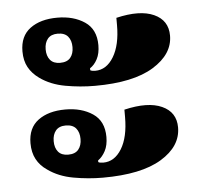

<svg xmlns="http://www.w3.org/2000/svg" viewBox="-42 -553 596 577"><g transform="rotate(-5 256.0 -264.5)"><path d="M246 -296Q202 -296 157.5 -304Q113 -312 81 -335Q60 -350 49 -370Q38 -390 38 -418Q38 -464 69 -487Q100 -510 151 -510Q200 -510 233.5 -487.5Q267 -465 267 -417Q267 -392 258 -375Q249 -358 236 -350V-344Q241 -341 251 -341Q285 -341 306.5 -376.5Q328 -412 328 -472V-494Q400 -511 442 -492Q484 -473 484 -427Q484 -371 423 -333.5Q362 -296 246 -296ZM148 -374Q169 -374 179 -386Q189 -398 189 -418Q189 -438 179 -450Q169 -462 148 -462Q128 -462 118 -450Q108 -438 108 -418Q108 -398 118 -386Q128 -374 148 -374ZM246 -19Q202 -19 157.5 -27Q113 -35 81 -58Q60 -72 49 -92.5Q38 -113 38 -141Q38 -187 69 -210Q100 -233 151 -233Q200 -233 233.5 -210.5Q267 -188 267 -140Q267 -115 258 -98Q249 -81 236 -72V-67Q240 -64 251 -64Q285 -64 306.5 -99Q328 -134 328 -195V-217Q400 -234 442 -215Q484 -196 484 -150Q484 -93 423 -56Q362 -19 246 -19ZM148 -97Q169 -97 179 -109Q189 -121 189 -141Q189 -161 179 -173Q169 -185 148 -185Q128 -185 118 -173Q108 -161 108 -141Q108 -121 118 -109Q128 -97 148 -97Z"/></g></svg>

Font: Noto Serif Thai SemiCondensed Black
Style: Regular
Weight: 900
Width: 4
Designer: Monotype Design Team
Foundry: Monotype Imaging Inc.
Version: Version 2.002; ttfautohint (v1.8.4.7-5d5b)